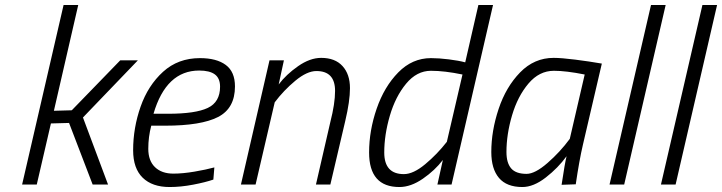

<svg xmlns="http://www.w3.org/2000/svg" viewBox="-20 -743 2907 773"><path d="M236 -723H295L197 -297L269 -299L464 -500H535L314 -270L415 0H353L258 -248L185 -246L128 0H69Z M516 -138Q516 -228 546 -313.5Q576 -399 636.5 -454Q697 -509 785 -509Q852 -509 889 -481.5Q926 -454 926 -395Q926 -307 858 -272Q790 -237 645 -237H589Q577 -192 577 -144Q577 -96 604 -70Q631 -44 678 -44Q716 -44 763 -52Q810 -60 843 -69L839 -20Q807 -9 757.5 0.5Q708 10 663 10Q593 10 554.5 -27.5Q516 -65 516 -138ZM657 -285Q767 -285 816.5 -308.5Q866 -332 866 -394Q866 -428 845 -443.5Q824 -459 782 -459Q649 -459 598 -285Z M1065 -500H1123L1102 -403Q1132 -443 1180 -476.5Q1228 -510 1273 -510Q1329 -510 1359 -477Q1389 -444 1389 -388Q1389 -336 1370 -256L1310 0H1252L1310 -252Q1329 -326 1329 -377Q1329 -457 1254 -457Q1216 -457 1169 -418Q1122 -379 1086 -331L1009 0H950Z M1466 -129Q1466 -217 1496.5 -305.5Q1527 -394 1583.5 -451.5Q1640 -509 1715 -509Q1747 -509 1787 -504Q1827 -499 1853 -492L1906 -723H1965L1798 0H1741L1763 -99Q1731 -57 1682.5 -23.5Q1634 10 1588 10Q1466 10 1466 -129ZM1779 -172 1842 -443Q1770 -458 1715 -458Q1658 -458 1615 -406Q1572 -354 1549.5 -277Q1527 -200 1527 -129Q1527 -42 1606 -42Q1644 -42 1692 -82Q1740 -122 1779 -172Z M1958 -131Q1958 -216 1987.5 -304.5Q2017 -393 2074 -451.5Q2131 -510 2209 -510Q2240 -510 2295.5 -503Q2351 -496 2403 -487L2327 -161Q2312 -97 2298 -1L2241 1Q2254 -86 2261 -114Q2227 -67 2177.5 -28.5Q2128 10 2083 10Q2020 10 1989 -26.5Q1958 -63 1958 -131ZM2274 -184 2334 -443Q2259 -458 2210 -458Q2151 -458 2107.5 -406.5Q2064 -355 2041.5 -278.5Q2019 -202 2019 -131Q2019 -87 2038 -65Q2057 -43 2100 -43Q2134 -43 2184.5 -87Q2235 -131 2274 -184Z M2601 -723H2660L2493 0H2434Z M2808 -723H2867L2700 0H2641Z"/></svg>

Font: Cairo Light
Style: Italic
Weight: 300
Italic angle: -13°
Designer: Mohamed Gaber, Accademia di Belle Arti di Urbino and others
Foundry: Kief Type Foundry, Accademia di Belle Arti di Urbino and others
Version: Version 3.011